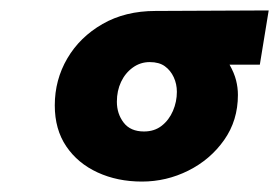

<svg xmlns="http://www.w3.org/2000/svg" viewBox="-20 -726 535 368"><path d="M252 -378Q205 -378 167 -395.5Q129 -413 107 -445.5Q85 -478 85 -524Q85 -573 109 -614Q133 -655 176.5 -680Q220 -705 278 -705L495 -706L478 -602H420Q429 -586 432.5 -572Q436 -558 436 -544Q436 -495 409.5 -457.5Q383 -420 341 -399Q299 -378 252 -378ZM256 -474Q276 -474 290 -485Q304 -496 311.5 -513.5Q319 -531 319 -550Q319 -565 313 -578Q307 -591 296 -599Q285 -607 267 -607Q249 -607 234.5 -596.5Q220 -586 212 -569Q204 -552 204 -531Q204 -508 217 -491Q230 -474 256 -474Z"/></svg>

Font: MuseoModerno Black
Style: Italic
Weight: 900
Italic angle: -9°
Designer: Pablo Cosgaya, Héctor Gatti, Marcela Romero, and the Authors of The MuseoModerno Project.
Foundry: Omnibus-Type Team
Version: Version 1.003